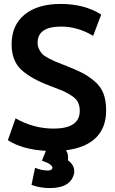

<svg xmlns="http://www.w3.org/2000/svg" viewBox="-20 -741 584 975"><path d="M315 22Q329 41 325 73Q360 98 357 136Q342 214 233 214Q183 214 140 198L158 111Q190 125 227 125Q237 124 242 119.5Q247 115 246 107Q243 100 234.5 94Q226 88 219 85Q212 82 193 75Q195 69 213 25Q93 18 20 -29L59 -140Q151 -88 252 -88Q385 -88 385 -178Q385 -204 375.5 -222.5Q366 -241 341.5 -256.5Q317 -272 297 -280.5Q277 -289 234 -305Q138 -341 88.5 -386.5Q39 -432 39 -516Q39 -613 105 -667Q171 -721 288 -721Q409 -721 494 -667L453 -559Q375 -606 290 -606Q171 -606 171 -524Q171 -506 178.5 -491Q186 -476 195 -466.5Q204 -457 226 -445.5Q248 -434 261 -428.5Q274 -423 305 -411Q362 -389 394.5 -372.5Q427 -356 459 -329.5Q491 -303 505 -267Q519 -231 519 -180Q519 -92 466.5 -41Q414 10 315 22Z"/></svg>

Font: Repo
Style: DemiBold
Weight: 600
Designer: Stefan Peev
Foundry: Context Ltd
Version: Version 001.000